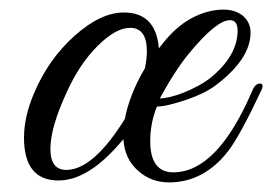

<svg xmlns="http://www.w3.org/2000/svg" viewBox="-20 -376 567 400"><path d="M332 4Q295 4 268 -20Q240 -44 237 -86Q166 0 102 0Q30 0 30 -89Q30 -133 51 -182Q81 -253 136 -302Q190 -350 238 -350Q305 -350 311 -275L314 -279Q344 -319 378 -337.5Q412 -356 446 -356Q469 -356 485 -344Q502 -330 502 -308Q502 -253 429 -198Q406 -181 368 -168Q326 -154 307 -154Q293 -120 293 -82Q293 -17 341 -17Q433 -17 506 -188Q512 -202 522 -202Q527 -202 527 -196Q527 -193 524 -187Q502 -140 485 -109Q468 -78 456 -62Q405 4 332 4ZM313 -171Q330 -171 360 -182Q396 -196 420 -215Q475 -261 475 -312Q475 -334 459 -334Q431 -334 374 -265Q345 -230 313 -171ZM118 -22Q174 -22 240 -128Q250 -180 282 -234Q284 -244 285 -253Q286 -262 286 -269Q286 -318 251 -318Q221 -318 183 -280Q146 -243 120 -186Q85 -111 85 -66Q85 -22 118 -22Z"/></svg>

Font: Carattere
Style: Regular
Weight: 400
Designer: Robert E. Leuschke
Foundry: Robert E. Leuschke
Version: Version 1.010; ttfautohint (v1.8.3)